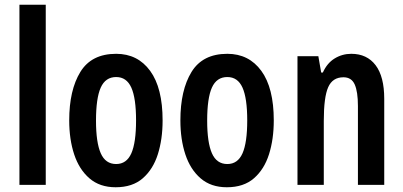

<svg xmlns="http://www.w3.org/2000/svg" viewBox="-20 -780 1701 810"><path d="M173 0H62V-760H173Z M666 -272Q666 -193 646 -129.5Q626 -66 582.5 -28Q539 10 468 10Q401 10 357.5 -27.5Q314 -65 293 -128.5Q272 -192 272 -272Q272 -400 319 -476.5Q366 -553 470 -553Q561 -553 613.5 -481Q666 -409 666 -272ZM385 -271Q385 -179 405 -133.5Q425 -88 470 -88Q514 -88 534 -133Q554 -178 554 -272Q554 -366 534 -410.5Q514 -455 470 -455Q425 -455 405 -410.5Q385 -366 385 -271Z M1135 -272Q1135 -193 1115 -129.5Q1095 -66 1051.5 -28Q1008 10 937 10Q870 10 826.5 -27.5Q783 -65 762 -128.5Q741 -192 741 -272Q741 -400 788 -476.5Q835 -553 939 -553Q1030 -553 1082.5 -481Q1135 -409 1135 -272ZM854 -271Q854 -179 874 -133.5Q894 -88 939 -88Q983 -88 1003 -133Q1023 -178 1023 -272Q1023 -366 1003 -410.5Q983 -455 939 -455Q894 -455 874 -410.5Q854 -366 854 -271Z M1462 -553Q1528 -553 1564.5 -505Q1601 -457 1601 -363V0H1490V-333Q1490 -393 1476.5 -423.5Q1463 -454 1429 -454Q1383 -454 1364.5 -412Q1346 -370 1346 -270V0H1235V-543H1323L1335 -474H1342Q1360 -514 1392 -533.5Q1424 -553 1462 -553Z"/></svg>

Font: Noto Sans Gurmukhi ExtraCondensed SemiBold
Style: Regular
Weight: 600
Width: 2
Designer: Jelle Bosma - Monotype Design Team
Foundry: Monotype Imaging Inc.
Version: Version 2.004; ttfautohint (v1.8.4.7-5d5b)